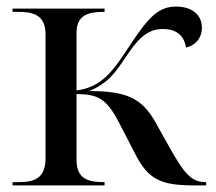

<svg xmlns="http://www.w3.org/2000/svg" viewBox="-20 -562 655 582"><path d="M18 0H297V-10H294C250 -10 212 -18 212 -77V-277C276 -276 302 -265 341 -190L390 -95C430 -17 468 0 570 0H605V-10H602C557 -10 535 -42 490 -122L452 -190C411 -264 364 -286 251 -286C311 -312 331 -344 366 -396C406 -456 435 -474 474 -474C521 -474 539 -448 544 -418C569 -423 592 -444 592 -478C592 -517 562 -542 514 -542C464 -542 433 -515 376 -428C349 -387 328 -355 304 -332C277 -306 247 -292 212 -288V-463C212 -518 251 -526 294 -526H297V-536H18V-526H36C80 -526 118 -517 118 -458V-82C118 -19 81 -10 36 -10H18Z"/></svg>

Font: Noto Serif Display
Style: Regular
Weight: 400
Designer: Monotype Design Team
Foundry: Monotype Imaging Inc.
Version: Version 2.009